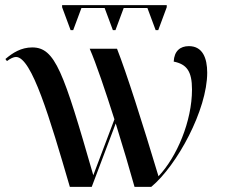

<svg xmlns="http://www.w3.org/2000/svg" viewBox="-20 -725 876 745"><path d="M254 -608H264L296 -694H386L418 -608H428L460 -694H552L584 -608H594L627 -697V-705H221V-697ZM251 0H336L429 -246C457 -156 484 -65 502 0H567C667 -83 784 -299 784 -443C784 -500 766 -546 713 -546C679 -546 656 -527 654 -486C704 -476 725 -449 725 -378C725 -254 666 -116 595 -41C533 -247 471 -442 434 -536H328C353 -479 389 -372 424 -262L342 -45C226 -448 194 -541 105 -541C62 -541 29 -520 1 -496L7 -488C20 -498 33 -504 42 -504C103 -504 173 -267 251 0Z"/></svg>

Font: Noto Serif Display Medium
Style: Regular
Weight: 500
Designer: Monotype Design Team
Foundry: Monotype Imaging Inc.
Version: Version 2.009